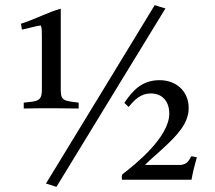

<svg xmlns="http://www.w3.org/2000/svg" viewBox="-20 -704 842 752"><path d="M288 -279V-302L258 -306C222 -311 218 -321 218 -355V-670C167 -656 114 -627 62 -611L66 -588C92 -593 122 -603 140 -604C144 -596 144 -578 144 -560V-354C144 -318 136 -309 100 -305L73 -302V-279C112 -280 151 -280 193 -280C223 -280 254 -279 288 -279ZM628 -671C614 -675 600 -679 586 -684C444 -451 302 -217 160 15C174 19 187 23 201 28C343 -204 485 -438 628 -671ZM729 -92C717 -68 709 -61 688 -58H548C565 -76 594 -100 611 -116C675 -174 719 -221 719 -281C719 -347 670 -390 605 -390C536 -390 499 -349 467 -301L484 -285C506 -313 532 -338 570 -338C617 -338 643 -306 643 -259C643 -167 511 -61 459 -21C458 -17 457 -15 457 -10C457 -5 457 -1 459 0H730C735 -28 742 -57 751 -88C743 -90 736 -91 729 -92Z"/></svg>

Font: Sibila
Style: Regular
Weight: 400
Designer: Stefan Peev
Foundry: Context Ltd
Version: Version 1.000